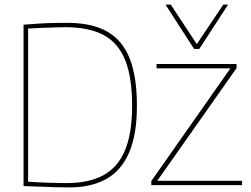

<svg xmlns="http://www.w3.org/2000/svg" viewBox="-20 -810 1100 840"><path d="M283 10Q256 10 223 9Q190 8 154.5 6.5Q119 5 83 4V-702Q120 -705 153 -707Q186 -709 216.5 -709.5Q247 -710 276 -710Q381 -710 448 -672.5Q515 -635 547 -555Q579 -475 579 -347Q579 -223 545.5 -144Q512 -65 446 -27.5Q380 10 283 10ZM272 -9Q368 -9 431.5 -43Q495 -77 526.5 -151.5Q558 -226 558 -347Q558 -472 527.5 -547.5Q497 -623 432.5 -657Q368 -691 266 -691Q248 -691 220 -690Q192 -689 161.5 -688Q131 -687 103 -685V-15Q120 -14 143.5 -12.5Q167 -11 191.5 -10.5Q216 -10 237.5 -9.5Q259 -9 272 -9ZM642 0V-18L988 -511H665V-530H1015V-512L668 -19H1039V0ZM978 -790 852 -596H829L704 -790H727L841 -617L957 -790Z"/></svg>

Font: Georama ExtraCondensed Thin Thin
Style: Regular
Weight: 250
Version: Version 1.001